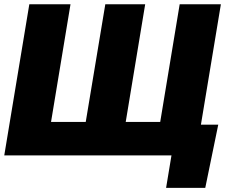

<svg xmlns="http://www.w3.org/2000/svg" viewBox="-20 -748 1092 924"><path d="M121.1 -727.5H319.3L225.6 -161.1H392.6L486.8 -727.5H678.7L585 -161.1H751L844.7 -727.5H1043L922.4 0H0.5ZM779.3 156.2 805.2 0H758.3L783.2 -147.9H1030.3L967.8 156.2Z"/></svg>

Font: Inter 17pt Black
Style: Italic
Weight: 900
Italic angle: -9.3988°
Version: Version 4.001;git-66647c0bb